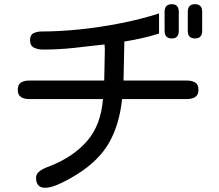

<svg xmlns="http://www.w3.org/2000/svg" viewBox="-20 -847 1040 913"><path d="M796.9 -664.1Q762.7 -664.1 762.7 -700.2V-791Q762.7 -827.1 796.9 -827.1Q830.1 -827.1 830.1 -791V-700.2Q830.1 -664.1 796.9 -664.1ZM907.2 -664.1Q873 -664.1 873 -700.2V-791Q873 -827.1 907.2 -827.1Q941.4 -827.1 941.4 -791V-700.2Q941.4 -664.1 907.2 -664.1ZM194.3 45.9Q171.9 45.9 161.6 33.2Q151.4 20.5 151.4 -1Q151.4 -16.6 162.1 -27.3Q172.9 -38.1 187.5 -44.9Q202.1 -51.8 213.9 -55.7Q327.1 -99.6 393.6 -175.8Q460 -252 469.7 -376H117.2Q94.7 -376 79.6 -385.7Q64.5 -395.5 64.5 -419.9Q64.5 -445.3 79.6 -454.6Q94.7 -463.9 117.2 -463.9H475.6L478.5 -608.4V-615.2L477.5 -628.9V-635.7Q405.3 -627 331.1 -619.1Q256.8 -611.3 183.6 -611.3Q161.1 -611.3 142.1 -620.1Q123 -628.9 123 -656.2Q123 -681.6 140.1 -689.5Q157.2 -697.3 178.7 -697.3Q263.7 -697.3 361.8 -707.5Q460 -717.8 557.6 -737.3Q655.3 -756.8 736.3 -783.2V-687.5Q696.3 -674.8 654.8 -665.5Q613.3 -656.2 571.3 -649.4L567.4 -463.9H870.1Q892.6 -463.9 908.2 -454.6Q923.8 -445.3 923.8 -419.9Q923.8 -395.5 908.2 -385.7Q892.6 -376 870.1 -376H560.5Q547.9 -254.9 499 -168.9Q450.2 -83 345.7 -17.6Q327.1 -5.9 300.3 8.8Q273.4 23.4 245.1 34.7Q216.8 45.9 194.3 45.9Z"/></svg>

Font: Kosugi Maru
Style: Regular
Weight: 400
Designer: MOTOYA
Version: Version 4.002